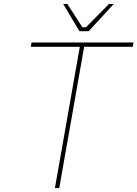

<svg xmlns="http://www.w3.org/2000/svg" viewBox="-20 -952 696 972"><path d="M382 -794 300 -932H321L397 -814H415L532 -932H556L429 -794ZM258 0 384 -715H136L140 -737H656L652 -715H406L280 0Z"/></svg>

Font: Tomorrow Thin
Style: Italic
Weight: 250
Italic angle: -10°
Designer: Tony de Marco, Monica Rizzolli
Foundry: Just in Type
Version: Version 2.002